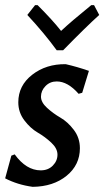

<svg xmlns="http://www.w3.org/2000/svg" viewBox="-27 -717 405 745"><path d="M338 -697 358 -659Q307 -613 218 -522H193Q145 -588 79 -659L109 -697H119Q177 -639 210 -597Q247 -632 327 -697ZM228 -468Q272 -458 318 -442L292 -357L278 -353Q236 -401 193 -401Q167 -401 149.5 -383Q132 -365 132 -342Q132 -320 155.5 -298.5Q179 -277 207.5 -260.5Q236 -244 259.5 -213Q283 -182 283 -142Q283 -77 231.5 -35Q180 7 100 8Q41 0 -7 -25L17 -113L30 -118Q75 -56 131 -56Q160 -56 178 -74.5Q196 -93 196 -117Q196 -141 172 -163.5Q148 -186 119.5 -202.5Q91 -219 67.5 -250Q44 -281 44 -320Q44 -385 98 -427Q152 -469 228 -468Z"/></svg>

Font: Alegreya Sans SC Medium
Style: Italic
Weight: 500
Italic angle: -7°
Designer: Juan Pablo del Peral
Foundry: Huerta Tipografica
Version: Version 2.007